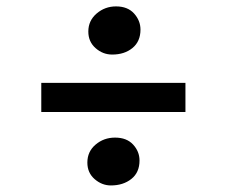

<svg xmlns="http://www.w3.org/2000/svg" viewBox="-20 -615 709 600"><path d="M330.5 -444.5Q301.5 -444.5 278.8 -464.5Q256 -484.5 256 -516.5Q256 -550.5 282 -572.8Q308 -595 342.5 -595Q379 -595 399 -572.8Q419 -550.5 419 -522.5Q419 -485.5 394 -465Q369 -444.5 330.5 -444.5ZM559.5 -356V-265H109V-356ZM253 -107Q253 -141.5 278.8 -163.2Q304.5 -185 339.5 -185Q376 -185 396 -163.2Q416 -141.5 416 -113.5Q416 -76 390.5 -55.8Q365 -35.5 326.5 -35.5Q298.5 -35.5 275.8 -55.2Q253 -75 253 -107Z"/></svg>

Font: Merriweather 48pt Black
Style: Regular
Weight: 900
Version: Version 2.100